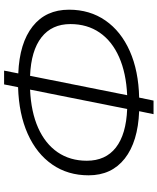

<svg xmlns="http://www.w3.org/2000/svg" viewBox="66 -830 788 961"><g transform="rotate(-90 460.5 -350.0)"><path d="M369 24 384 -48Q231 -54 147 -120Q63 -186 63 -301Q63 -405 117 -483Q171 -561 270 -605.5Q369 -650 504 -654L518 -724H587L573 -653Q725 -647 808.5 -581Q892 -515 892 -399Q892 -295 838 -217Q784 -139 685 -95Q586 -51 452 -48L437 24ZM395 -108 492 -594Q380 -589 300.5 -553.5Q221 -518 178.5 -456Q136 -394 136 -310Q136 -216 202 -164.5Q268 -113 395 -108ZM561 -594 464 -108Q575 -113 655 -148.5Q735 -184 777.5 -246Q820 -308 820 -392Q820 -485 753.5 -537Q687 -589 561 -594Z"/></g></svg>

Font: Montserrat
Style: Italic
Weight: 400
Italic angle: -11.3°
Designer: Julieta Ulanovsky
Foundry: Julieta Ulanovsky
Version: Version 9.000; ttfautohint (v1.8.4.7-5d5b)